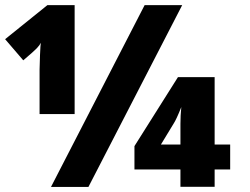

<svg xmlns="http://www.w3.org/2000/svg" viewBox="-26 -734 983 754"><path d="M877.9 -68.4H816.9V-0.5H682.6V-68.4H502V-160.2L672.9 -431.2H816.9V-166.5H877.9ZM682.6 -166.5V-247.6Q682.6 -281.2 686 -313.5Q666.5 -264.6 655.8 -248.5L606 -166.5ZM689.5 -713.9 321.3 0H174.3L542 -713.9ZM267.1 -286.1H129.4V-460Q129.4 -477.1 131.1 -517.6Q132.8 -558.1 134.3 -565.9Q129.9 -556.6 118.9 -544.9Q107.9 -533.2 65.4 -497.1L-5.9 -580.1L160.2 -713.9H267.1Z"/></svg>

Font: Open Sans ExtBd
Style: Bold
Weight: 800
Foundry: Ascender Corporation
Version: Version 1.10